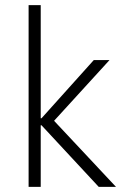

<svg xmlns="http://www.w3.org/2000/svg" viewBox="-20 -725 477 745"><path d="M91 0V-705H138V-266H141L344 -492H405L175 -240L176 -271L430 0H363L141 -239H138V0Z"/></svg>

Font: Nunito Sans 7pt Condensed ExtraLight
Style: Regular
Weight: 250
Width: 3
Designer: Vernon Adams
Foundry: Vernon Adams
Version: Version 3.101;gftools[0.9.27]